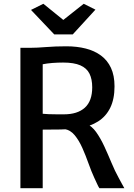

<svg xmlns="http://www.w3.org/2000/svg" viewBox="-20 -996 707 1016"><path d="M206 0H88V-743Q97 -743 105.5 -743Q114 -743 122.5 -743Q131 -743 140 -743Q175.5 -743 224 -747Q272.5 -751 331 -751Q387 -751 433.5 -739.2Q480 -727.5 514.2 -702.2Q548.5 -677 567.2 -636.8Q586 -596.5 586 -539Q586 -472 563.5 -426Q541 -380 499.2 -353.5Q457.5 -327 400 -318Q379.5 -315 357.8 -313.2Q336 -311.5 301 -310.8Q266 -310 206 -310ZM206 -394Q216.5 -392.5 238.2 -391.8Q260 -391 282.5 -391Q305 -391 318 -391Q390 -391 429 -426.2Q468 -461.5 468 -534Q468 -577 453.5 -606.2Q439 -635.5 405.2 -650.2Q371.5 -665 314 -665Q285 -665 256.8 -662.8Q228.5 -660.5 206 -656ZM506 0Q499.5 -10 495 -20.5Q490.5 -31 479 -55Q463.5 -88.5 448.5 -130.8Q433.5 -173 415.8 -213Q398 -253 375 -280.8Q352 -308.5 321 -313L366 -348L436 -342Q465.5 -329.5 488.8 -297Q512 -264.5 531.8 -221.8Q551.5 -179 569.8 -135Q588 -91 608 -55Q615.5 -41 623 -27.2Q630.5 -13.5 638 0ZM267 -814 144 -943.5 209.5 -976 315 -890.5 423 -976 485 -945 365 -814Z"/></svg>

Font: Tracken
Style: Regular
Weight: 400
Designer: Eben Sorkin
Foundry: Eben Sorkin
Version: Version 2.001